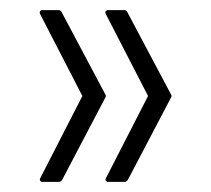

<svg xmlns="http://www.w3.org/2000/svg" viewBox="-20 -453 418 380"><path d="M194 -93Q191 -93 189.5 -95.5Q188 -98 190 -101L273 -263L189 -426Q188 -429 189.5 -431Q191 -433 193 -433H226Q230 -433 232 -429L318 -267Q321 -263 318 -259L233 -97Q230 -93 227 -93ZM64 -93Q61 -93 59.5 -95.5Q58 -98 60 -101L143 -263L59 -426Q58 -429 59.5 -431Q61 -433 63 -433H96Q100 -433 102 -429L188 -267Q191 -263 188 -259L103 -97Q100 -93 97 -93Z"/></svg>

Font: Sofia Sans Condensed Light
Style: Regular
Weight: 300
Designer: Botio Nikoltchev, Ani Petrova
Foundry: lettersoup
Version: Version 4.101